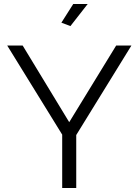

<svg xmlns="http://www.w3.org/2000/svg" viewBox="-20 -937 691 957"><path d="M93 -710 325 -328 559 -710H635L360 -264V0H290V-266L16 -710ZM331 -807 286 -824 345 -917H417Z"/></svg>

Font: PTCRaleway
Style: Regular
Weight: 400
Designer: Matt McInerney, Pablo Impallari, Rodrigo Fuenzalida
Foundry: Matt McInerney, Pablo Impallari, Rodrigo Fuenzalida
Version: Version 3.000g; ttfautohint (v1.5) -l 8 -r 28 -G 28 -x 14 -D